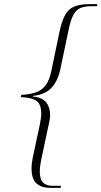

<svg xmlns="http://www.w3.org/2000/svg" viewBox="-20 -780 492 931"><path d="M226 131Q180 131 156.5 109Q133 87 133 38Q133 25 134.5 11.5Q136 -2 139 -17L173 -175Q175 -186 177.5 -202Q180 -218 180 -228Q180 -274 157.5 -290.5Q135 -307 81 -309L83 -320Q122 -322 151 -331Q180 -340 200 -365Q220 -390 230 -441L267 -619Q278 -673 294 -704Q310 -735 338.5 -747.5Q367 -760 416 -760H452L450 -750H423Q390 -750 369.5 -741Q349 -732 335.5 -707Q322 -682 312 -632L272 -442Q260 -387 229.5 -354Q199 -321 139 -315V-312Q184 -308 203.5 -284Q223 -260 223 -223Q223 -213 221 -199.5Q219 -186 215 -171L180 -6Q177 8 175 23Q173 38 173 52Q173 89 188.5 105Q204 121 235 121H276L274 131Z"/></svg>

Font: Noto Serif Display ExtraLight
Style: Italic
Weight: 200
Italic angle: -12°
Designer: Monotype Design Team
Foundry: Monotype Imaging Inc.
Version: Version 2.009